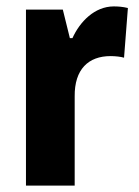

<svg xmlns="http://www.w3.org/2000/svg" viewBox="-20 -579 433 599"><path d="M335 -559C275 -559 229 -511 206 -460H198L176 -549H61V0H213V-278C212 -363 256 -404 325 -404C340 -404 357 -402 367 -399L379 -554C363 -558 348 -559 335 -559Z"/></svg>

Font: Noto Sans Gujarati Condensed ExtraBold
Style: Regular
Weight: 800
Width: 3
Designer: Jelle Bosma - Monotype Design Team, Universal Thirst
Foundry: Monotype Imaging Inc.
Version: Version 2.106